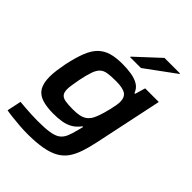

<svg xmlns="http://www.w3.org/2000/svg" viewBox="-262 -858 1195 1195"><g transform="rotate(45 336.0 -260.0)"><path d="M199 209Q164 209 127.5 206Q91 203 60 199.5Q29 196 9 192L29 98Q49 100 76.5 102Q104 104 133 105.5Q162 107 187 107Q251 107 290 101Q329 95 350.5 80Q372 65 384 37.5Q396 10 406 -32Q408 -41 411 -51Q414 -61 415 -67H409Q386 -36 358.5 -20.5Q331 -5 298 0.5Q265 6 227 6Q164 6 124 -7.5Q84 -21 65 -53Q46 -85 46 -142Q46 -168 50 -197.5Q54 -227 61 -264Q77 -339 96.5 -388.5Q116 -438 144.5 -466Q173 -494 213 -506Q253 -518 310 -518Q353 -518 390 -512Q427 -506 453.5 -490Q480 -474 492 -442H498L518 -510H638L543 -60Q531 -3 516 41Q501 85 479 116.5Q457 148 421.5 168.5Q386 189 331.5 199Q277 209 199 209ZM291 -99Q324 -99 347 -103.5Q370 -108 386 -118.5Q402 -129 413 -145Q421 -157 429 -177Q437 -197 444 -221Q451 -245 456.5 -268.5Q462 -292 465 -311Q468 -330 468 -339Q468 -381 442.5 -397.5Q417 -414 357 -414Q313 -414 285 -409.5Q257 -405 240.5 -389Q224 -373 213 -341.5Q202 -310 191 -256Q186 -227 182 -203.5Q178 -180 178 -165Q178 -136 189 -122Q200 -108 225 -103.5Q250 -99 291 -99ZM314 -581 315 -586 469 -729H606L605 -724L410 -581Z"/></g></svg>

Font: Saira Expanded SemiBold
Style: Italic
Weight: 600
Width: 7
Italic angle: -12°
Designer: Hector Gatti with collaboration of the Omnibus-Type team
Foundry: Omnibus-Type
Version: Version 1.101